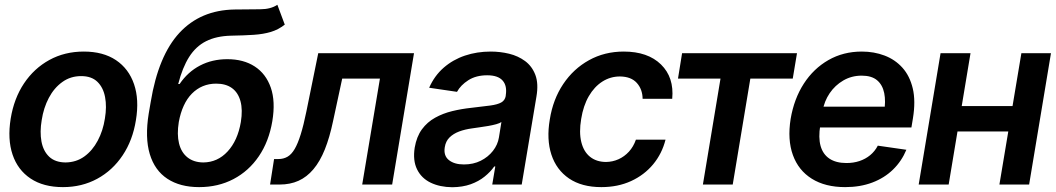

<svg xmlns="http://www.w3.org/2000/svg" viewBox="-20 -767 4390 798"><path d="M241.7 10.7Q160.6 10.7 107.2 -24.9Q53.7 -60.5 32.2 -124.5Q10.7 -188.5 24.4 -273.9Q38.1 -357.9 79.8 -420.4Q121.6 -482.9 185.3 -517.8Q249 -552.7 328.1 -552.7Q408.7 -552.7 461.9 -517.1Q515.1 -481.4 537.1 -417.2Q559.1 -353 544.9 -267.6Q531.7 -184.1 489.7 -121.3Q447.8 -58.6 384 -23.9Q320.3 10.7 241.7 10.7ZM252 -91.8Q296.9 -92.3 330.6 -116.7Q364.3 -141.1 386.2 -182.4Q408.2 -223.6 416 -274.4Q424.3 -323.7 416.7 -363.5Q409.2 -403.3 384.8 -427Q360.4 -450.7 317.4 -450.7Q272.9 -450.7 238.8 -426Q204.6 -401.4 182.9 -360.1Q161.1 -318.8 153.3 -267.6Q145 -218.8 152.3 -179Q159.7 -139.2 184.3 -115.7Q209 -92.3 252 -91.8Z M1132.8 -747.1 1163.6 -664.6Q1136.7 -643.6 1105.7 -634.3Q1074.7 -625 1034.7 -622.3Q994.6 -619.6 940.4 -618.7Q878.9 -617.2 836.4 -595.7Q793.9 -574.2 766.1 -530.3Q738.3 -486.3 720.7 -418H726.6Q760.7 -468.3 811.3 -494.6Q861.8 -521 924.8 -521Q992.2 -521 1038.8 -490.7Q1085.4 -460.4 1105.5 -402.8Q1125.5 -345.2 1111.8 -263.2Q1097.7 -179.2 1055.9 -117.7Q1014.2 -56.2 950.4 -22.7Q886.7 10.7 807.6 10.7Q728.5 10.7 675.8 -23.9Q623 -58.6 602.5 -126.7Q582 -194.8 598.1 -294.9L606.4 -343.3Q638.2 -536.1 725.8 -630.6Q813.5 -725.1 954.6 -727.5Q1017.1 -728.5 1061 -728.5Q1105 -728.5 1132.8 -747.1ZM824.7 -91.8Q884.3 -92.3 926 -137.5Q967.8 -182.6 981 -259.8Q989.3 -310.5 979.5 -346.4Q969.7 -382.3 944.1 -400.9Q918.5 -419.4 878.4 -419.4Q848.6 -419.4 823.2 -408.9Q797.9 -398.4 777.6 -377.9Q757.3 -357.4 743.7 -327.6Q730 -297.9 723.1 -259.8Q714.8 -208.5 724.1 -170.9Q733.4 -133.3 759.3 -112.8Q785.2 -92.3 824.7 -91.8Z M1102.5 0 1119.1 -106H1137.2Q1158.2 -106 1174.8 -115.5Q1191.4 -125 1204.6 -147.5Q1217.8 -169.9 1229.7 -208Q1241.7 -246.1 1253.4 -303.7L1302.7 -545.9H1700.7L1609.9 0H1485.4L1559.1 -440.4H1402.3L1364.3 -263.7Q1350.1 -195.8 1330.1 -146Q1310.1 -96.2 1282.7 -63.7Q1255.4 -31.2 1220.7 -15.6Q1186 0 1142.1 0Z M1859.9 11.2Q1808.1 10.7 1769.8 -7.8Q1731.4 -26.4 1713.4 -63.2Q1695.3 -100.1 1703.6 -153.3Q1711.4 -199.2 1733.6 -229.5Q1755.9 -259.8 1788.6 -277.8Q1821.3 -295.9 1859.6 -305.2Q1897.9 -314.5 1938.5 -318.8Q1987.3 -324.2 2017.6 -328.4Q2047.9 -332.5 2063.2 -341.1Q2078.6 -349.6 2082 -368.2V-370.6Q2088.4 -410.2 2069.1 -432.1Q2049.8 -454.1 2004.9 -454.1Q1958.5 -454.1 1926.5 -433.6Q1894.5 -413.1 1879.4 -385.3L1763.7 -402.3Q1785.6 -452.1 1824 -485.6Q1862.3 -519 1912.4 -535.9Q1962.4 -552.7 2019.5 -552.7Q2058.6 -552.7 2095.9 -543.7Q2133.3 -534.7 2162.4 -513.2Q2191.4 -491.7 2205.1 -455.6Q2218.8 -419.4 2209.5 -365.2L2148.4 0H2025.9L2038.6 -75.2H2034.2Q2018.6 -52.7 1994.1 -33Q1969.7 -13.2 1936.3 -1.2Q1902.8 10.7 1859.9 11.2ZM1908.2 -83.5Q1947.3 -83.5 1978 -98.9Q2008.8 -114.3 2028.8 -139.9Q2048.8 -165.5 2053.7 -195.8L2064 -259.8Q2057.1 -254.9 2042.2 -250.7Q2027.3 -246.6 2008.8 -243.4Q1990.2 -240.2 1972.4 -237.8Q1954.6 -235.4 1941.9 -233.4Q1912.6 -229.5 1888.4 -220.5Q1864.3 -211.4 1848.4 -195.8Q1832.5 -180.2 1828.6 -155.3Q1822.8 -120.1 1845.5 -101.8Q1868.2 -83.5 1908.2 -83.5Z M2479.5 10.7Q2397.9 10.7 2345.2 -25.1Q2292.5 -61 2271.7 -124.5Q2251 -188 2265.1 -270.5Q2278.3 -354 2320.8 -417.5Q2363.3 -481 2428 -516.8Q2492.7 -552.7 2572.3 -552.7Q2672.4 -552.7 2727.3 -499Q2782.2 -445.3 2773.9 -356.4H2650.9Q2650.4 -396 2626.7 -422.4Q2603 -448.7 2556.6 -449.2Q2517.1 -449.2 2483.6 -428Q2450.2 -406.7 2427.2 -367.2Q2404.3 -327.6 2395.5 -272.5Q2386.2 -216.8 2396 -176.8Q2405.8 -136.7 2432.1 -115.5Q2458.5 -94.2 2498.5 -93.8Q2526.4 -94.2 2550.8 -105.2Q2575.2 -116.2 2594 -136.7Q2612.8 -157.2 2623 -186.5H2746.1Q2731.4 -128.4 2694.6 -84Q2657.7 -39.6 2602.8 -14.4Q2547.9 10.7 2479.5 10.7Z M2797.9 -440.4 2814.9 -545.9H3292.5L3274.9 -440.4H3098.6L3025.4 0H2901.4L2974.6 -440.4Z M3492.7 10.7Q3409.7 10.7 3354 -24.2Q3298.3 -59.1 3275.4 -122.8Q3252.4 -186.5 3266.1 -272.9Q3280.3 -356.4 3320.8 -419.2Q3361.3 -481.9 3423.1 -517.3Q3484.9 -552.7 3562 -552.7Q3612.8 -552.7 3656.5 -536.1Q3700.2 -519.5 3730.7 -485.6Q3761.2 -451.7 3773.7 -399.4Q3786.1 -347.2 3774.4 -275.4L3768.1 -237.3H3320.3L3335 -323.7H3718.8L3654.3 -300.3Q3662.1 -346.2 3655 -380.4Q3647.9 -414.6 3625.2 -433.6Q3602.5 -452.6 3561.5 -452.6Q3519.5 -452.6 3485.1 -432.6Q3450.7 -412.6 3428.2 -379.4Q3405.8 -346.2 3398.9 -305.7L3389.2 -245.6Q3380.9 -195.3 3390.6 -160.4Q3400.4 -125.5 3427.7 -107.4Q3455.1 -89.4 3498 -89.4Q3527.3 -89.4 3552.2 -97.7Q3577.1 -106 3596.7 -122.1Q3616.2 -138.2 3628.4 -161.6L3747.1 -144.5Q3727.5 -97.2 3691.7 -62.3Q3655.8 -27.3 3605.5 -8.3Q3555.2 10.7 3492.7 10.7Z M4227.1 -326.2 4209.5 -220.7H3919.9L3936.5 -326.2ZM4013.7 -545.9 3922.9 0H3798.3L3889.2 -545.9ZM4348.1 -545.9 4257.3 0H4133.8L4225.1 -545.9Z"/></svg>

Font: Inter Tight SemiBold
Style: Italic
Weight: 600
Italic angle: -9.39999°
Designer: Rasmus Andersson
Foundry: rsms
Version: Version 3.004